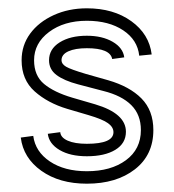

<svg xmlns="http://www.w3.org/2000/svg" viewBox="-20 -432 419 462"><path d="M189 -56Q149 -56 123.5 -71Q98 -86 95 -110L125 -114Q126 -101 143 -93.5Q160 -86 189 -86Q253 -86 253 -114Q253 -126 240 -135.5Q227 -145 193 -155L142 -170Q95 -184 63.5 -212Q32 -240 32 -287Q32 -323 52.5 -351Q73 -379 109 -395.5Q145 -412 189 -412Q253 -412 296 -381Q339 -350 345 -301L315 -298Q311 -336 276.5 -359Q242 -382 189 -382Q134 -382 98 -355Q62 -328 62 -287Q62 -250 86 -230Q110 -210 154 -197L209 -181Q283 -159 283 -115Q283 -87 257.5 -71.5Q232 -56 189 -56ZM189 10Q123 10 79.5 -21Q36 -52 30 -101L60 -105Q65 -67 100 -43.5Q135 -20 189 -20Q247 -20 283 -46.5Q319 -73 319 -119Q319 -156 296 -179Q273 -202 229 -213L168 -229Q134 -238 116 -251.5Q98 -265 98 -287Q98 -314 123.5 -330Q149 -346 189 -346Q226 -346 251 -331.5Q276 -317 279 -294L250 -290Q245 -316 189 -316Q161 -316 144.5 -308.5Q128 -301 128 -287Q128 -278 139 -271.5Q150 -265 187 -254L240 -239Q292 -224 320.5 -195Q349 -166 349 -119Q349 -59 304.5 -24.5Q260 10 189 10Z"/></svg>

Font: Zen Tokyo Zoo
Style: Regular
Weight: 400
Designer: Yoshimichi Ohira
Foundry: A-1 Corp ZenFonts
Version: Version 1.002; ttfautohint (v1.8.3)